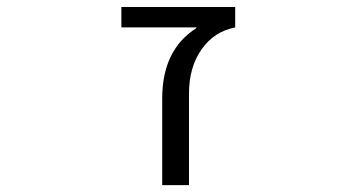

<svg xmlns="http://www.w3.org/2000/svg" viewBox="-20 -540 1040 560"><path d="M552.7 -458V-460H334V-519.5H666V-460Q604.5 -448.2 567.9 -396Q531.2 -343.8 531.2 -266.6V0H453.1V-252.9Q453.1 -394.5 552.7 -458Z"/></svg>

Font: GenEi Gothic M SemiLight
Style: Regular
Weight: 350
Designer: o_tamon (Modified); [Source Han Sans]
Ryoko NISHIZUKA  (kana & ideographs); Paul D. Hunt (Latin, Greek & Cyrillic); Wenl
Version: Version 1.1a;Original Version 1.004